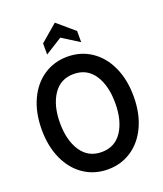

<svg xmlns="http://www.w3.org/2000/svg" viewBox="-168 -1043 990 1166"><g transform="rotate(-20 327.0 -460.0)"><path d="M30 -350Q30 -459 68 -541.5Q106 -624 173.5 -669Q241 -714 327 -714Q413 -714 480.5 -669Q548 -624 586 -541.5Q624 -459 624 -350Q624 -241 586 -158.5Q548 -76 480.5 -31Q413 14 327 14Q241 14 173.5 -31Q106 -76 68 -158.5Q30 -241 30 -350ZM505 -350Q505 -463 459 -532.5Q413 -602 327 -602Q241 -602 194.5 -532Q148 -462 148 -350Q148 -238 194.5 -168Q241 -98 327 -98Q413 -98 459 -167.5Q505 -237 505 -350ZM217 -840 327 -934 437 -840V-768L327 -837L217 -768Z"/></g></svg>

Font: Cabin Condensed SemiBold
Style: Regular
Weight: 600
Width: 3
Designer: Pablo Impallari
Foundry: Pablo Impallari. http://www.impallari.com Igino Marini. http://www.ikern.com
Version: Version 2.001